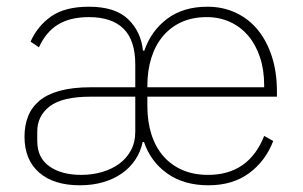

<svg xmlns="http://www.w3.org/2000/svg" viewBox="-20 -540 902 572"><path d="M250 -252Q166 -252 128.5 -223.5Q91 -195 91 -148V-120Q91 -70 127 -44.5Q163 -19 222 -19Q255 -19 284 -27.5Q313 -36 335 -52Q357 -68 370 -92Q383 -116 383 -148V-252ZM767 -280V-286Q767 -332 754.5 -369.5Q742 -407 719.5 -433.5Q697 -460 665.5 -474.5Q634 -489 596 -489Q554 -489 521.5 -474.5Q489 -460 466 -433Q443 -406 431 -368Q419 -330 419 -284V-280ZM600 -19Q721 -19 767 -135L794 -120Q771 -60 722 -24Q673 12 601 12Q528 12 478.5 -23Q429 -58 409 -117H405Q399 -88 383 -64Q367 -40 342.5 -23Q318 -6 286.5 3Q255 12 218 12Q140 12 96.5 -26Q53 -64 53 -133Q53 -166 63.5 -193Q74 -220 97 -239.5Q120 -259 158 -269.5Q196 -280 250 -280H383V-348Q383 -420 348 -454.5Q313 -489 245 -489Q189 -489 153 -467Q117 -445 96 -399L71 -416Q92 -463 133 -491.5Q174 -520 245 -520Q323 -520 361.5 -483Q400 -446 406 -389H410Q430 -448 478 -484Q526 -520 598 -520Q644 -520 682.5 -502Q721 -484 748 -451Q775 -418 790 -371.5Q805 -325 805 -268V-252H419V-225Q419 -178 431 -140Q443 -102 466.5 -75Q490 -48 523.5 -33.5Q557 -19 600 -19Z"/></svg>

Font: IBM Plex Sans ExtLt
Style: Regular
Weight: 200
Designer: Mike Abbink, Paul van der Laan, Pieter van Rosmalen
Foundry: Bold Monday
Version: Version 3.005